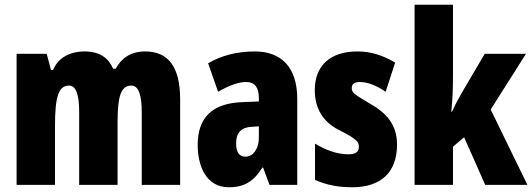

<svg xmlns="http://www.w3.org/2000/svg" viewBox="-20 -780 2245 810"><path d="M592 -563C533 -563 493 -536 468 -490H457C440 -532 403 -563 338 -563C274 -563 225 -536 204 -485H195L177 -553H50V0H212V-248C212 -369 226 -419 271 -419C301 -419 314 -381 314 -307V0H476V-264C476 -371 489 -419 534 -419C564 -419 578 -381 578 -307V0H740V-360C740 -497 691 -563 592 -563Z M1055 -563C979 -563 912 -545 858 -513L900 -393C949 -421 987 -434 1019 -434C1055 -434 1072 -411 1072 -366V-352L1000 -349C879 -344 814 -287 814 -169C814 -79 850 10 945 10C1014 10 1051 -17 1087 -73H1090L1117 0H1234V-363C1234 -498 1165 -563 1055 -563ZM1042 -245 1072 -247V-198C1072 -151 1047 -119 1015 -119C989 -119 976 -138 976 -176C976 -220 998 -243 1042 -245Z M1655 -170C1655 -255 1609 -304 1542 -342C1471 -384 1464 -390 1464 -408C1464 -426 1475 -434 1498 -434C1536 -434 1574 -415 1607 -393L1647 -516C1594 -547 1545 -563 1488 -563C1373 -563 1308 -503 1308 -400C1308 -322 1343 -265 1411 -231C1488 -193 1494 -179 1494 -161C1494 -138 1479 -129 1449 -129C1399 -129 1349 -150 1309 -174V-21C1360 2 1412 10 1466 10C1585 10 1655 -51 1655 -170Z M1891 -458V-760H1729V0H1891V-161L1938 -201L2027 0H2205L2050 -318L2199 -553H2025L1929 -390C1917 -369 1901 -340 1887 -309H1884C1889 -357 1891 -407 1891 -458Z"/></svg>

Font: Noto Sans Armenian ExtraCondensed Black
Style: Regular
Weight: 900
Width: 2
Designer: Monotype Design Team
Foundry: Monotype Imaging Inc.
Version: Version 2.008